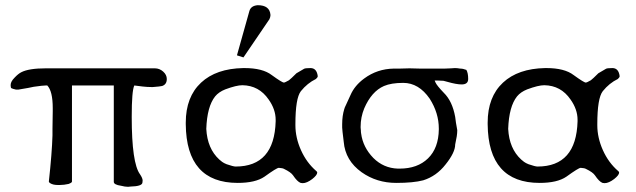

<svg xmlns="http://www.w3.org/2000/svg" viewBox="-20 -704 2449 739"><path d="M576 -441Q594 -441 608 -428.5Q622 -416 622 -400Q622 -379 604 -373Q596 -371 569 -369Q565 -369 561 -369Q547 -369 529 -371L497 -375Q487 -355 487 -254Q487 -76 519 -33Q529 -18 529 -9L528 0Q525 13 483 14Q478 15 473 15Q461 15 446 11Q418 7 418 -4V-375H257V-5Q257 -1 244 4Q226 8 211 8Q206 8 202 8Q184 8 173 1Q170 0 168 -5Q180 -115 182 -183Q182 -185 182 -208Q182 -231 183 -276Q183 -282 183 -288Q183 -353 162 -375Q161 -375 156 -375Q145 -375 110 -370Q103 -368 88 -365.5Q73 -363 50 -359H42Q34 -361 30.5 -362Q27 -363 24 -364.5Q21 -366 21 -375Q21 -376 21 -377Q21 -390 36 -405Q50 -420 62 -426Q91 -441 156 -441Z M940 -662Q946 -682 972 -684Q1018 -684 1021 -647Q1021 -646 1021 -645Q1021 -639 1017 -630L917 -483L892 -491ZM1137 0Q1124 -5 1108 -29Q1100 -41 1073 -54Q1068 -57 1053 -58Q1045 -58 998 -24Q963 0 895 0Q697 0 695 -226Q695 -229 695 -232Q695 -331 754 -386Q812 -440 916 -442Q919 -442 921 -442Q991 -442 1026 -415Q1066 -386 1073 -386Q1076 -386 1092 -395Q1096 -398 1103 -404.5Q1110 -411 1121 -422Q1137 -431 1150 -439Q1154 -442 1175 -442Q1199 -442 1203 -411Q1203 -406 1196 -400Q1163 -384 1138 -353Q1117 -326 1117 -226Q1117 -224 1117 -222Q1117 -174 1138.5 -126Q1160 -78 1197 -46Q1201 -43 1201 -40Q1201 -30 1182 -15Q1161 1 1145 1Q1141 1 1137 0ZM774 -208Q778 -132 824 -90Q828 -86 835 -81Q842 -76 852 -72Q878 -63 887 -63Q1036 -63 1041 -237Q1041 -240 1041 -243Q1041 -283 1014 -321Q977 -375 913 -376Q890 -376 847 -360Q822 -350 808 -333Q777 -294 774 -208Z M1496 -440Q1504 -440 1519 -440Q1535 -440 1556 -441Q1583 -440 1596 -440H1692Q1703 -440 1716 -441Q1725 -442 1731 -442Q1735 -442 1740.5 -441.5Q1746 -441 1751 -440Q1762 -440 1775 -435Q1782 -423 1782 -400Q1782 -379 1757 -379Q1737 -379 1702 -389Q1700 -390 1687 -393Q1678 -394 1666 -394Q1660 -394 1653 -394Q1655 -388 1656 -387Q1661 -375 1688 -347Q1721 -315 1732 -254Q1733 -244 1735 -231.5Q1737 -219 1740 -203Q1740 -192 1738 -179Q1736 -166 1732 -148Q1732 -117 1695 -71Q1660 -26 1609 -10Q1571 0 1505 0Q1430 0 1372 -41Q1309 -86 1303 -158Q1297 -206 1297 -213V-226Q1297 -258 1305 -284Q1306 -289 1312.5 -302Q1319 -315 1329 -338Q1345 -375 1382 -402Q1432 -439 1496 -440ZM1370 -190Q1377 -137 1417 -96Q1456 -57 1511 -55Q1514 -55 1518 -55Q1587 -55 1627.5 -94.5Q1668 -134 1669 -206Q1669 -208 1669 -209Q1669 -269 1634 -324Q1592 -385 1532 -385Q1486 -385 1458 -373Q1410 -352 1382 -287Q1368 -253 1368 -216Q1368 -216 1368 -216Q1368 -216 1368 -213Q1368 -209 1369 -202Q1369 -195 1370 -190Z M2299 0Q2286 -5 2270 -29Q2262 -41 2235 -54Q2230 -57 2215 -58Q2207 -58 2160 -24Q2125 0 2057 0Q1859 0 1857 -226Q1857 -229 1857 -232Q1857 -331 1916 -386Q1974 -440 2078 -442Q2081 -442 2083 -442Q2153 -442 2188 -415Q2228 -386 2235 -386Q2238 -386 2254 -395Q2258 -398 2265 -404.5Q2272 -411 2283 -422Q2299 -431 2312 -439Q2316 -442 2337 -442Q2361 -442 2365 -411Q2365 -406 2358 -400Q2325 -384 2300 -353Q2279 -326 2279 -226Q2279 -224 2279 -222Q2279 -174 2300.5 -126Q2322 -78 2359 -46Q2363 -43 2363 -40Q2363 -30 2344 -15Q2323 1 2307 1Q2303 1 2299 0ZM1936 -208Q1940 -132 1986 -90Q1990 -86 1997 -81Q2004 -76 2014 -72Q2040 -63 2049 -63Q2198 -63 2203 -237Q2203 -240 2203 -243Q2203 -283 2176 -321Q2139 -375 2075 -376Q2052 -376 2009 -360Q1984 -350 1970 -333Q1939 -294 1936 -208Z"/></svg>

Font: New Athena Unicode
Style: Regular
Weight: 400
Designer: J. Rusten 1997; rev. by R. Hancock 2001, 2002, rev. by D. Mastronarde 2002-2021
Foundry: GreekKeys New Athena Unicode
Version: Version 5.008